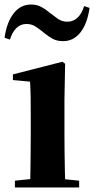

<svg xmlns="http://www.w3.org/2000/svg" viewBox="-28 -829 416 849"><path d="M38 0V-30L144 -41H214L322 -30V0ZM105 0Q106 -26 106.5 -68Q107 -110 107.5 -156Q108 -202 108 -236V-313Q108 -363 107.5 -398Q107 -433 105 -468L29 -475V-500L248 -556L260 -547L257 -390V-236Q257 -202 257.5 -156Q258 -110 259 -68Q260 -26 261 0ZM-8 -662Q2 -731 32.5 -770Q63 -809 109 -809Q135 -809 154.5 -798.5Q174 -788 190 -774Q209 -759 227.5 -746Q246 -733 270 -733Q296 -733 315 -751Q334 -769 344 -802L368 -794Q358 -724 327.5 -685.5Q297 -647 251 -647Q224 -647 205 -657.5Q186 -668 170 -681Q151 -697 132 -710Q113 -723 89 -723Q63 -723 44.5 -705Q26 -687 16 -654Z"/></svg>

Font: Noto Serif TC ExtraBold
Style: Regular
Weight: 800
Designer: Ryoko NISHIZUKA 西塚涼子 (kana & ideographs); Frank Grießhammer (Latin, Greek & Cyrillic); Wenlong ZHANG 张文龙 (bopomofo); San
Foundry: Adobe
Version: Version 2.002-H1;hotconv 1.1.0;makeotfexe 2.6.0